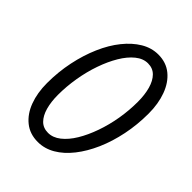

<svg xmlns="http://www.w3.org/2000/svg" viewBox="-192 -751 863 863"><g transform="rotate(45 239.5 -319.0)"><path d="M200.1 12Q149.5 12 114.2 -16.4Q78.9 -44.7 60.6 -93.7Q42.3 -142.8 42.3 -204.6Q42.3 -276 56.2 -342.2Q70 -408.3 94.5 -464.4Q118.9 -520.6 152.1 -561.8Q185.2 -603.1 224.1 -626.3Q263 -649.5 305.8 -649.5Q356 -649.5 391 -620.8Q426 -592.1 444.2 -542.5Q462.4 -493 462.4 -431Q462.4 -359.5 448.8 -293.7Q435.3 -227.9 410.9 -172.2Q386.4 -116.6 353.6 -75Q320.7 -33.4 281.8 -10.7Q242.9 12 200.1 12ZM203.8 -49.6Q234.4 -49.6 262.6 -71.8Q290.8 -94 314 -132.4Q337.2 -170.7 354.7 -220.4Q372.3 -270.1 381.6 -324.7Q390.8 -379.3 390.8 -433.5Q390.8 -478.3 381 -513.5Q371.1 -548.7 351.3 -568.6Q331.5 -588.6 300.7 -588.6Q270.1 -588.6 242.1 -565.9Q214.1 -543.2 190.9 -504.3Q167.7 -465.4 150.4 -415.8Q133 -366.1 123.8 -311Q114.5 -255.8 114.5 -202Q114.5 -158.3 124.1 -123.6Q133.8 -88.9 153.4 -69.2Q173 -49.6 203.8 -49.6Z"/></g></svg>

Font: Source Sans 3 VF
Style: Italic
Weight: 200
Italic angle: -11°
Designer: Paul D. Hunt
Foundry: Adobe Systems Incorporated
Version: Version 3.042;hotconv 1.0.118;makeotfexe 2.5.65603